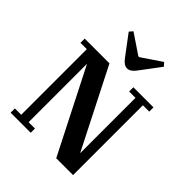

<svg xmlns="http://www.w3.org/2000/svg" viewBox="-257 -1124 1283 1283"><g transform="rotate(45 385.0 -482.5)"><path d="M60 0V-40H120V-660H60V-700H294L580 -137V-660H520V-700H710V-660H650V0H491L190 -592V-40H250V0ZM343 -797 235 -941 256 -965 397 -870H405L546 -965L567 -941L459 -797Q431 -759 401 -759Q371 -759 343 -797Z"/></g></svg>

Font: Croissant One
Style: Regular
Weight: 400
Designer: Eduardo Rodriguez Tunni
Foundry: Eduardo Rodriguez Tunni
Version: Version 1.001